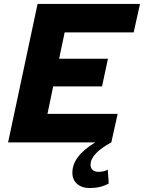

<svg xmlns="http://www.w3.org/2000/svg" viewBox="-20 -720 728 971"><path d="M434 231Q394 231 370 210Q346 189 346 153Q346 70 462 0H21L170 -700H688L656 -556H307L279 -423H526L496 -283H249L220 -144H575L543 0Q438 57 438 113Q438 130 448.5 139.5Q459 149 478 149Q492 149 504.5 146Q517 143 525 138L530 208Q489 231 434 231Z"/></svg>

Font: Red Hat Text VF
Style: Italic
Weight: 400
Italic angle: -12°
Designer: Pentagram, MCKL
Foundry: Pentagram, MCKL
Version: Version 1.023